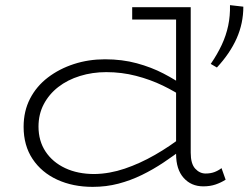

<svg xmlns="http://www.w3.org/2000/svg" viewBox="-20 -714 968 748"><path d="M341 14Q264 14 203 -14Q142 -42 107 -94.5Q72 -147 72 -220Q72 -281 97 -329.5Q122 -378 166.5 -412Q211 -446 268 -464.5Q325 -483 389 -483Q456 -483 513 -467.5Q570 -452 617 -427.5Q664 -403 702 -376V-330Q663 -357 614.5 -380.5Q566 -404 510 -418.5Q454 -433 394 -433Q340 -433 291.5 -418Q243 -403 207 -375Q171 -347 150.5 -308Q130 -269 130 -221Q130 -165 157.5 -123.5Q185 -82 234 -59Q283 -36 348 -36Q407 -37 466 -57Q525 -77 583.5 -110.5Q642 -144 697 -187V-138Q659 -109 618 -81.5Q577 -54 533 -32.5Q489 -11 441.5 1.5Q394 14 341 14ZM772 12Q725 12 695.5 -21Q666 -54 666 -114V-686H723V-119Q723 -76 740.5 -57Q758 -38 781 -38Q800 -38 815 -43.5Q830 -49 843 -59L859 -14Q842 -3 820.5 4.5Q799 12 772 12ZM495 -638V-686H714V-638ZM876 -694 928 -688Q928 -623 902 -564.5Q876 -506 825 -451L801 -465Q827 -503 844 -539.5Q861 -576 869 -614Q877 -652 876 -694Z"/></svg>

Font: BioRhyme SemiExpanded Light
Style: Regular
Weight: 300
Width: 6
Designer: Aoife Mooney
Foundry: Aoife Mooney Type
Version: Version 1.600;gftools[0.9.33]